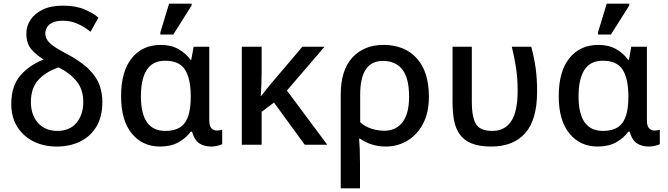

<svg xmlns="http://www.w3.org/2000/svg" viewBox="-20 -796 3674 1056"><path d="M293 10Q220 10 163.5 -18.5Q107 -47 74.5 -99.5Q42 -152 42 -224Q42 -322 91 -379.5Q140 -437 220 -469Q184 -490 154.5 -522.5Q125 -555 125 -612Q125 -652 147.5 -686.5Q170 -721 214.5 -743Q259 -765 326 -765Q397 -765 446.5 -743.5Q496 -722 521 -699L478 -621Q445 -648 407 -665Q369 -682 327 -682Q289 -682 267.5 -671Q246 -660 237.5 -644Q229 -628 229 -613Q229 -585 251.5 -561.5Q274 -538 341 -503Q425 -459 468.5 -415.5Q512 -372 527.5 -327.5Q543 -283 543 -236Q543 -152 509 -97.5Q475 -43 418.5 -16.5Q362 10 293 10ZM295 -76Q364 -76 401 -121Q438 -166 438 -236Q438 -304 401 -349.5Q364 -395 302 -425Q231 -401 190.5 -356Q150 -311 150 -235Q150 -163 189.5 -119.5Q229 -76 295 -76Z M860 10Q764 10 705 -61.5Q646 -133 646 -267Q646 -404 705 -476.5Q764 -549 864 -549Q921 -549 961.5 -526Q1002 -503 1028 -467H1032L1045 -539H1131V-134Q1131 -103 1143 -90.5Q1155 -78 1172 -78Q1180 -78 1189 -79.5Q1198 -81 1202 -83V-3Q1195 1 1177 5.5Q1159 10 1143 10Q1102 10 1075.5 -8Q1049 -26 1036 -72H1029Q1004 -37 962 -13.5Q920 10 860 10ZM889 -76Q965 -76 997 -121Q1029 -166 1029 -262V-268Q1029 -362 998 -412Q967 -462 888 -462Q820 -462 787.5 -412Q755 -362 755 -266Q755 -76 889 -76ZM862 -606V-618L910 -776H1034V-766L933 -606Z M1765 -539 1558 -298 1780 0H1656L1487 -232L1419 -181V0H1310V-539H1419V-399Q1419 -362 1417.5 -326.5Q1416 -291 1414 -268H1416Q1428 -283 1440.5 -298.5Q1453 -314 1464 -328L1643 -539Z M1854 240V-275Q1854 -411 1918.5 -480Q1983 -549 2089 -549Q2206 -549 2272.5 -475Q2339 -401 2339 -264Q2339 -177 2307 -116Q2275 -55 2221 -22.5Q2167 10 2101 10Q2061 10 2025 -1.5Q1989 -13 1961 -33H1955Q1957 -14 1958.5 22Q1960 58 1960 99V240ZM2094 -77Q2158 -77 2194 -124Q2230 -171 2230 -264Q2230 -366 2193 -413.5Q2156 -461 2086 -461Q1961 -461 1961 -276V-124Q1987 -100 2022 -88.5Q2057 -77 2094 -77Z M2682 10Q2614 10 2572 -8Q2530 -26 2507.5 -58.5Q2485 -91 2477 -136Q2469 -181 2469 -235V-539H2575V-235Q2575 -154 2597 -115Q2619 -76 2688 -76Q2756 -76 2791.5 -129Q2827 -182 2827 -297Q2827 -365 2818.5 -421Q2810 -477 2795 -539H2902Q2918 -478 2926 -422Q2934 -366 2934 -293Q2934 -137 2868.5 -63.5Q2803 10 2682 10Z M3267 10Q3171 10 3112 -61.5Q3053 -133 3053 -267Q3053 -404 3112 -476.5Q3171 -549 3271 -549Q3328 -549 3368.5 -526Q3409 -503 3435 -467H3439L3452 -539H3538V-134Q3538 -103 3550 -90.5Q3562 -78 3579 -78Q3587 -78 3596 -79.5Q3605 -81 3609 -83V-3Q3602 1 3584 5.5Q3566 10 3550 10Q3509 10 3482.5 -8Q3456 -26 3443 -72H3436Q3411 -37 3369 -13.5Q3327 10 3267 10ZM3296 -76Q3372 -76 3404 -121Q3436 -166 3436 -262V-268Q3436 -362 3405 -412Q3374 -462 3295 -462Q3227 -462 3194.5 -412Q3162 -362 3162 -266Q3162 -76 3296 -76ZM3269 -606V-618L3317 -776H3441V-766L3340 -606Z"/></svg>

Font: Noto Sans Medium
Style: Regular
Weight: 500
Designer: Monotype Design Team
Foundry: Monotype Imaging Inc.
Version: Version 2.007